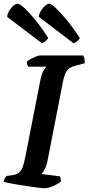

<svg xmlns="http://www.w3.org/2000/svg" viewBox="-30 -998 470 1018"><path d="M205 0Q198 0 176.8 -2.5Q155.5 -5 127 -9.2Q98.5 -13.5 70 -18Q41.5 -22.5 19.5 -27Q-2.5 -31.5 -10.5 -34.5Q-8.5 -44 -3.8 -52.8Q1 -61.5 5 -65L36 -69Q58 -72.5 70.8 -82.5Q83.5 -92.5 91 -114.2Q98.5 -136 105.5 -172L182.5 -565.5Q192 -612.5 203.2 -628Q214.5 -643.5 216.5 -644.5H119.5Q117.5 -648 115 -654.8Q112.5 -661.5 112.5 -671Q119.5 -678 133.8 -685.5Q148 -693 161.8 -698.5Q175.5 -704 181 -704H410.5Q414 -699.5 417.2 -688.5Q420.5 -677.5 419 -662.5L370 -649.5Q337 -641.5 324.2 -622.5Q311.5 -603.5 303.5 -563.5L221.5 -143.5Q216.5 -118 206.8 -100.2Q197 -82.5 190 -75.5L288 -63Q290.5 -59 291.8 -50Q293 -41 292 -34.5Q276 -21.5 250 -10.8Q224 0 205 0ZM360 -768.5 175.5 -909Q178 -926.5 187.8 -942.2Q197.5 -958 210 -968.2Q222.5 -978.5 231 -978.5Q241 -978.5 265.8 -955.5Q290.5 -932.5 324 -891.8Q357.5 -851 393.5 -796.5Q391 -790 380.8 -780.8Q370.5 -771.5 360 -768.5ZM192.5 -768.5 7.5 -909Q10 -926.5 19.8 -942.2Q29.5 -958 41.5 -968.2Q53.5 -978.5 63 -978.5Q74 -978.5 99.8 -955Q125.5 -931.5 158.8 -890.5Q192 -849.5 225.5 -796.5Q223 -790.5 213.2 -781.5Q203.5 -772.5 192.5 -768.5Z"/></svg>

Font: Texturina Medium
Style: Italic
Weight: 500
Italic angle: -11°
Designer: Guillermo Torres Carreño
Foundry: Omnibus-Type
Version: Version 1.002